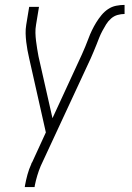

<svg xmlns="http://www.w3.org/2000/svg" viewBox="-20 -548 540 783"><path d="M81 215 82 208Q86 186 92 164Q98 142 108 120V119Q108 118 109 116.5Q110 115 111 114L167 -8L99 -310Q95 -327 92 -343.5Q89 -360 87 -377Q85 -394 84.5 -411.5Q84 -429 87 -447L99 -520H139L127 -447Q124 -430 124.5 -413.5Q125 -397 127 -381Q129 -365 131.5 -349.5Q134 -334 137 -318L194 -66L314 -326Q321 -342 328 -358.5Q335 -375 341 -391.5Q347 -408 355 -424.5Q363 -441 372.5 -456.5Q382 -472 394 -486.5Q406 -501 421 -511Q436 -521 453.5 -524.5Q471 -528 488 -528V-491Q474 -491 459.5 -487Q445 -483 433 -472.5Q421 -462 413 -449Q405 -436 397.5 -422Q390 -408 384.5 -394Q379 -380 373.5 -366Q368 -352 362 -338Q356 -324 350 -310L146 129Q138 148 132 168Q126 188 122 208L121 215Z"/></svg>

Font: Iosevka Term Curly XLt Obl
Style: Regular
Weight: 200
Italic angle: -9°
Designer: Belleve Invis
Foundry: Belleve Invis
Version: Version 32.3.0